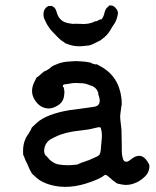

<svg xmlns="http://www.w3.org/2000/svg" viewBox="-20 -674 587 724"><path d="M168 -417 177 -424Q177 -425 197 -433Q217 -441 240.5 -442Q264 -443 264.5 -443.5Q265 -444 269 -443.5Q273 -443 286.5 -442.5Q300 -442 322 -438L323 -437Q323 -436 332.5 -433Q342 -430 343 -431.5Q344 -433 357 -425Q428 -388 438 -303Q440 -281 438.5 -276Q437 -271 436.5 -264Q436 -257 434 -245.5Q432 -234 434 -221L438 -186L439 -136Q439 -96 440 -91Q441 -86 443 -77Q446 -64 457 -64Q463 -64 475 -74Q512 -103 536 -65Q539 -59 539.5 -59Q540 -59 542.5 -53Q545 -47 541 -31.5Q537 -16 519.5 -2Q502 12 490 16Q466 26 444 22.5Q422 19 419.5 16.5Q417 14 412 11Q407 8 394.5 -3.5Q382 -15 377.5 -14.5Q373 -14 368 -9Q355 0 325 11Q240 43 170 23Q138 14 118.5 -3Q99 -20 99 -21.5Q99 -23 95 -29.5Q91 -36 88 -44Q85 -52 80 -61.5Q75 -71 74.5 -73.5Q74 -76 73 -77.5Q72 -79 72 -80Q72 -81 70.5 -84.5Q69 -88 68 -88Q67 -88 67 -105.5Q67 -123 72 -140L78 -155L82 -161L84 -165Q85 -165 89 -172Q93 -179 93 -179Q93 -179 96 -184Q99 -189 98.5 -190.5Q98 -192 119 -211Q155 -244 244 -259Q254 -260 276 -263Q298 -266 312 -268Q326 -270 333 -271Q368 -275 350 -320Q350 -320 351 -320V-321Q350 -326 348.5 -328.5Q347 -331 347 -332Q347 -333 344 -337Q337 -345 335 -345.5Q333 -346 331 -348Q329 -350 325.5 -350.5Q322 -351 312.5 -355Q303 -359 291.5 -360Q280 -361 268 -361Q256 -361 250.5 -360Q245 -359 239 -358Q233 -357 229.5 -356.5Q226 -356 226 -356.5Q226 -357 221.5 -355.5Q217 -354 217 -350Q217 -346 218 -346Q219 -346 219 -346L220 -345Q220 -344 222 -336Q224 -328 222 -316Q220 -291 200.5 -278Q181 -265 164 -265Q132 -265 111.5 -296.5Q91 -328 110 -366Q119 -385 120.5 -384Q122 -383 127.5 -388.5Q133 -394 137.5 -397.5Q142 -401 145 -403.5Q148 -406 148.5 -405.5Q149 -405 154 -408Q159 -411 159.5 -411Q160 -411 161 -412Q162 -413 165 -414.5Q168 -416 168 -417ZM284 -182Q225 -176 191 -159Q187 -157 185.5 -156.5Q184 -156 182 -155L181 -154Q154 -143 148 -117Q143 -99 153 -86V-88L168 -71Q185 -56 203 -53.5Q221 -51 234.5 -51Q248 -51 254.5 -52Q261 -53 266.5 -53Q272 -53 276 -55.5Q280 -58 287.5 -60.5Q295 -63 299 -64.5Q303 -66 307 -67.5Q311 -69 313.5 -69.5Q316 -70 322 -73Q328 -76 337 -80Q353 -86 356 -92.5Q359 -99 359.5 -105Q360 -111 360.5 -113.5Q361 -116 361 -120.5Q361 -125 361.5 -127Q362 -129 362.5 -137.5Q363 -146 364 -155Q365 -164 363 -178.5Q361 -193 357.5 -194Q354 -195 348 -193.5Q342 -192 336.5 -191Q331 -190 324.5 -188Q318 -186 284 -182ZM414 -646Q428 -632 424 -619Q424 -617 422 -610Q418 -594 409.5 -582Q401 -570 396 -560Q384 -540 364 -526Q362 -524 359 -522Q356 -520 350 -517.5Q344 -515 339 -512Q334 -509 330.5 -508Q327 -507 324 -505Q317 -502 291 -500Q265 -498 244.5 -504.5Q224 -511 224 -512.5Q224 -514 216.5 -518Q209 -522 196.5 -535Q184 -548 176.5 -556Q169 -564 165 -570Q161 -576 158.5 -580Q156 -584 154.5 -587.5Q153 -591 152.5 -591.5Q152 -592 150 -597Q148 -602 147.5 -602Q147 -602 146 -605Q144 -613 144 -620Q144 -643 164 -652H166Q165 -651 166 -651Q167 -651 171.5 -651.5Q176 -652 177 -651Q178 -650 184 -646Q190 -642 194 -627Q204 -591 241 -586Q258 -583 259.5 -584Q261 -585 281 -584Q315 -581 337 -593Q339 -594 342.5 -594Q346 -594 348 -596Q350 -598 352 -598Q354 -598 355.5 -600Q357 -602 358 -601Q365 -597 373 -621V-622Q373 -622 373.5 -624Q374 -626 374.5 -628Q375 -630 376 -632Q377 -634 377 -635Q377 -636 379 -639Q381 -642 382 -643.5Q383 -645 387 -648Q391 -651 391 -652.5Q391 -654 399 -653.5Q407 -653 414 -646Z"/></svg>

Font: TT2020 Style E
Style: Regular
Weight: 400
Version: Version 00.2